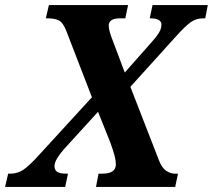

<svg xmlns="http://www.w3.org/2000/svg" viewBox="-59 -734 836 754"><path d="M-39 0 -27 -52H-18Q10 -52 33 -67.5Q56 -83 93 -124L302 -352L202 -611Q189 -645 172.5 -653.5Q156 -662 130 -662H121L133 -714H444L433 -662H412Q368 -662 368 -633Q368 -614 384 -574L431 -449L543 -576Q556 -590 565.5 -606Q575 -622 575 -637Q575 -662 531 -662H529L540 -714H757L747 -662H738Q711 -662 689.5 -646.5Q668 -631 632 -591L453 -393L565 -105Q577 -74 594 -63Q611 -52 628 -52H640L629 0H318L328 -52H343Q396 -52 396 -89Q396 -103 391 -122.5Q386 -142 374 -175L326 -295L193 -149Q176 -130 165.5 -112.5Q155 -95 155 -81Q155 -67 165 -59.5Q175 -52 202 -52H208L197 0Z"/></svg>

Font: Noto Serif SemiCondensed
Style: Bold Italic
Weight: 700
Width: 4
Italic angle: -12°
Designer: Monotype Design Team
Foundry: Monotype Imaging Inc.
Version: Version 2.014